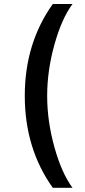

<svg xmlns="http://www.w3.org/2000/svg" viewBox="-20 -774 417 946"><path d="M102.1 -301.8Q102.1 -561 240.2 -754.4H337.4Q284.2 -683.1 248.3 -554.7Q212.4 -426.3 212.4 -301.8Q212.4 -176.8 248.3 -48.3Q284.2 80.1 337.4 151.4H240.2Q102.1 -42 102.1 -301.8Z"/></svg>

Font: Interop Med
Style: Regular
Weight: 500
Designer: Rasmus Andersson, Google, Jang Haemin
Foundry: jhaemin
Version: Version 1.007